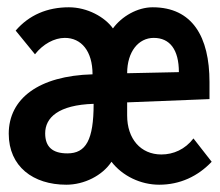

<svg xmlns="http://www.w3.org/2000/svg" viewBox="-20 -495 603 527"><path d="M162 12C211 12 261 -13 286 -51C316 -12 366 12 417 12C474 12 523 -11 561 -51L511 -115C488 -85 456 -71 423 -71C366 -71 329 -114 329 -178V-214L555 -223V-270C555 -394 508 -475 399 -475C357 -475 314 -450 290 -417C268 -448 220 -475 169 -475C110 -475 60 -454 23 -411L76 -346C98 -374 129 -391 158 -391C203 -391 234 -355 234 -291C86 -287 4 -224 4 -128C4 -38 71 12 162 12ZM329 -294C329 -353 360 -391 402 -391C446 -391 471 -359 471 -297ZM165 -74C124 -74 104 -92 104 -129C104 -172 140 -207 237 -210C237 -111 216 -74 165 -74Z"/></svg>

Font: Inconsolata SemiExpanded
Style: Bold
Weight: 700
Width: 6
Monospace: yes
Designer: Raph Levien, Cyreal, Brenton Simpson
Foundry: Raph Levien, Cyreal, Google
Version: Version 3.100